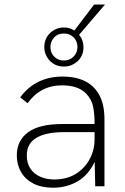

<svg xmlns="http://www.w3.org/2000/svg" viewBox="-20 -848 570 874"><path d="M271 -545Q243.5 -545 223.5 -557.8Q203.5 -570.5 192.5 -590.8Q181.5 -611 181.5 -633.5Q181.5 -660.5 194.2 -680.8Q207 -701 227.5 -712Q248 -723 271 -723Q297.5 -723 318.5 -709L408.5 -827.5H458L340 -689.5Q360 -665.5 360 -633.5Q360 -593.5 333 -569.2Q306 -545 271 -545ZM271 -572.5Q297 -572.5 314.8 -590.2Q332.5 -608 332.5 -634Q332.5 -660.5 315 -678Q297.5 -695.5 271 -695.5Q242.5 -695.5 226 -677Q209.5 -658.5 209.5 -634Q209.5 -607.5 227 -590Q244.5 -572.5 271 -572.5ZM222.5 6.5Q168 6.5 131 -13Q94 -32.5 75.2 -66Q56.5 -99.5 56.5 -140.5Q56.5 -207.5 107.2 -245.5Q158 -283.5 265 -283.5H410.5Q410.5 -331.5 403.8 -363Q397 -394.5 374.5 -419.5Q338 -459.5 262.5 -459.5Q164 -459.5 105.5 -378L72 -405Q142.5 -499.5 265.5 -499.5Q324 -499.5 366.5 -478.8Q409 -458 432.2 -415Q455.5 -372 455.5 -305.5V0H413.5L411 -111Q380.5 -48.5 330.8 -21Q281 6.5 222.5 6.5ZM226.5 -31Q284.5 -31 325.8 -57Q367 -83 388.8 -124.8Q410.5 -166.5 410.5 -213.5V-246.5H270.5Q190 -246.5 146 -220.8Q102 -195 102 -140.5Q102 -104.5 118.5 -80.2Q135 -56 163.2 -43.5Q191.5 -31 226.5 -31Z"/></svg>

Font: Acari Sans Neue Light
Style: Regular
Weight: 300
Designer: Alfredo Marco Pradil (font), Cristiano Sobral (main changes)
Foundry: Hanken Design Co. (font), Cristiano Sobral (main changes)
Version: Version 2.459;March 19, 2022;FontCreator 14.0.0.2808 64-bit;